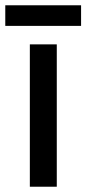

<svg xmlns="http://www.w3.org/2000/svg" viewBox="-37 -758 327 727"><path d="M178 -51H76V-590H178ZM270 -738V-660H-17V-738Z"/></svg>

Font: Noto Sans Tamil UI SemiCondensed Medium
Style: Regular
Weight: 500
Width: 4
Designer: Jelle Bosma - Monotype Design Team
Foundry: Monotype Imaging Inc.
Version: Version 2.004; ttfautohint (v1.8.4.7-5d5b)